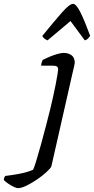

<svg xmlns="http://www.w3.org/2000/svg" viewBox="-155 -774 487 994"><path d="M-62 200Q-70 200 -85.5 192.5Q-101 185 -115 175Q-129 165 -135 158Q-135 150 -132.5 144.5Q-130 139 -128 137Q-94 133 -54 125.5Q-14 118 16 105Q21 97 31.5 62.5Q42 28 55.5 -20Q69 -68 82.5 -120.5Q96 -173 107 -217Q113 -242 120 -273.5Q127 -305 133 -335.5Q139 -366 142.5 -388Q146 -410 146 -414Q146 -425 140 -429.5Q134 -434 117 -434H58Q58 -442 61 -451Q64 -460 66 -464Q80 -471 100 -479.5Q120 -488 140.5 -494Q161 -500 174 -500Q200 -500 216 -487.5Q232 -475 232 -449Q232 -448 231.5 -445Q231 -442 228.5 -430Q226 -418 219 -389L111 87Q107 97 86.5 116Q66 135 38.5 154Q11 173 -16.5 186.5Q-44 200 -62 200ZM91 -565Q81 -569 73.5 -575.5Q66 -582 64 -588Q125 -663 165 -708.5Q205 -754 223 -754Q240 -754 262.5 -708Q285 -662 312 -588Q307 -582 301 -575Q295 -568 284 -565L210 -665Z"/></svg>

Font: Texturina 72pt 72pt Medium
Style: Italic
Weight: 500
Italic angle: -11°
Designer: Guillermo Torres Carreño
Foundry: Omnibus-Type
Version: Version 1.002; ttfautohint (v1.8.3)